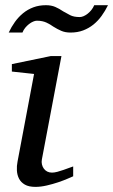

<svg xmlns="http://www.w3.org/2000/svg" viewBox="-20 -711 438 743"><path d="M263.2 -28.8Q257.3 -26.4 241.7 -19.5Q226.1 -12.7 205.1 -5.6Q184.1 1.5 160.9 6.8Q137.7 12.2 117.2 12.2Q91.3 12.2 76.2 3.4Q61 -5.4 53.7 -19.5Q46.4 -33.7 45.4 -51.3Q44.4 -68.8 47.9 -85.9L111.8 -424.8L25.9 -434.1V-462.9L176.8 -494.1H217.8L142.1 -94.2Q140.1 -84 142.3 -74.7Q144.5 -65.4 149.7 -58.3Q154.8 -51.3 162.8 -47.1Q170.9 -43 181.2 -43Q189.9 -43 201.9 -46.1Q213.9 -49.3 225.8 -53.5Q237.8 -57.6 248 -61.5Q258.3 -65.4 263.2 -66.9ZM397.9 -690.9Q387.2 -668.9 373.3 -649.7Q359.4 -630.4 341.6 -616Q323.7 -601.6 301.8 -593.3Q279.8 -585 252.9 -585Q232.4 -585 217.3 -591.6Q202.1 -598.1 186.5 -607.9Q180.2 -612.3 173.8 -616.2Q167.5 -620.1 159.9 -623.5Q152.3 -627 143.3 -628.9Q134.3 -630.9 122.6 -630.9Q116.2 -630.9 108.2 -627.4Q100.1 -624 92.3 -617.9Q84.5 -611.8 77.6 -603.5Q70.8 -595.2 66.9 -585H13.7Q23.9 -606.9 37.8 -626.2Q51.8 -645.5 69.3 -659.9Q86.9 -674.3 108.9 -682.6Q130.9 -690.9 157.7 -690.9Q178.2 -690.9 193.6 -684.3Q209 -677.7 224.6 -667Q237.3 -659.7 251.5 -652.3Q265.6 -645 288.6 -645Q295.4 -645 303.5 -648.4Q311.5 -651.9 319.3 -658Q327.1 -664.1 333.7 -672.4Q340.3 -680.7 344.7 -690.9Z"/></svg>

Font: Charis SIL Viet
Style: Italic
Weight: 400
Italic angle: -11°
Foundry: SIL International
Version: Version 5.000